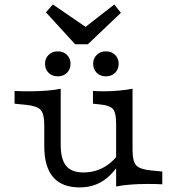

<svg xmlns="http://www.w3.org/2000/svg" viewBox="-20 -815 782 849"><path d="M248.4 -412.9V-206.5H175.8V-262.1Q175.8 -311.3 159.7 -329Q143.5 -346.8 93.5 -351.6L44.4 -356.5V-412.9Q55.6 -412.1 72.6 -411.7Q89.5 -411.3 109.7 -411.3Q148.4 -411.3 185.1 -414.1Q221.8 -416.9 248.4 -422.6ZM248.4 -206.5V-175.8Q248.4 -111.3 272.2 -81.9Q296 -52.4 348.4 -52.4Q405.6 -52.4 450.8 -82.3Q496 -112.1 528.2 -171L527.4 -126.6Q493.5 -58.1 445.6 -22.2Q397.6 13.7 332.3 13.7Q254 13.7 214.9 -31.9Q175.8 -77.4 175.8 -167.7V-206.5ZM493.5 0V-206.5H566.1V-150.8Q566.1 -101.6 582.3 -83.9Q598.4 -66.1 648.4 -61.3L697.6 -56.5V0Q686.3 -0.8 669.8 -1.2Q653.2 -1.6 632.3 -1.6Q593.5 -1.6 556.9 1.2Q520.2 4 493.5 9.7ZM566.1 -412.9V-206.5H493.5V-267.7Q493.5 -314.5 481 -331Q468.5 -347.6 429 -352.4L391.1 -356.5V-412.9Q401.6 -412.1 413.7 -411.7Q425.8 -411.3 441.1 -411.3Q471.8 -411.3 506.5 -414.5Q541.1 -417.7 566.1 -422.6ZM448.4 -477.4Q423.4 -477.4 407.7 -493.1Q391.9 -508.9 391.9 -533.1Q391.9 -556.5 407.7 -572.2Q423.4 -587.9 448.4 -587.9Q473.4 -587.9 489.1 -572.2Q504.8 -556.5 504.8 -533.1Q504.8 -508.9 489.1 -493.1Q473.4 -477.4 448.4 -477.4ZM235.5 -477.4Q210.5 -477.4 194.8 -493.1Q179 -508.9 179 -533.1Q179 -556.5 194.8 -572.2Q210.5 -587.9 235.5 -587.9Q260.5 -587.9 276.2 -572.2Q291.9 -556.5 291.9 -533.1Q291.9 -508.9 276.2 -493.1Q260.5 -477.4 235.5 -477.4ZM485.5 -795.2 514.5 -758.1 368.5 -619.4H312.1L183.1 -760.5L213.7 -795.2L395.2 -671L329 -673.4Z"/></svg>

Font: Playfair 5pt SemiExpanded Light
Style: Regular
Weight: 300
Width: 6
Designer: Claus Eggers Sørensen
Foundry: Claus Eggers Sørensen
Version: Version 2.203